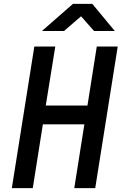

<svg xmlns="http://www.w3.org/2000/svg" viewBox="-20 -970 640 990"><path d="M41 0 157 -730H265L216 -426H431L479 -730H587L471 0H363L415 -329H201L149 0ZM196 -810 356 -950H456L572 -810H465L398 -886L310 -810Z"/></svg>

Font: JetBrains Mono NL SemiBold
Style: Italic
Weight: 600
Italic angle: -9°
Monospace: yes
Designer: Philipp Nurullin, Konstantin Bulenkov
Foundry: JetBrains
Version: Version 2.305; ttfautohint (v1.8.4.7-5d5b)